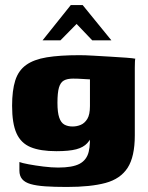

<svg xmlns="http://www.w3.org/2000/svg" viewBox="-20 -620 589 762"><path d="M245 122Q195 122 159.5 119.5Q124 117 101.5 110.5Q79 104 68 91Q57 78 57 57Q57 51 57 39Q57 27 57 23Q67 27 93.5 32Q120 37 152.5 41Q185 45 211 45Q268 45 296 30Q324 15 332 -17.5Q340 -50 335 -101L353 -98Q342 -69 326.5 -52Q311 -35 282.5 -27.5Q254 -20 204 -20Q140 -20 101.5 -36Q63 -52 45.5 -91Q28 -130 28 -200Q28 -261 40.5 -300.5Q53 -340 83.5 -362Q114 -384 165.5 -392.5Q217 -401 296 -401Q318 -401 351.5 -399Q385 -397 420 -395Q455 -393 481.5 -391Q508 -389 517 -387Q516 -385 515.5 -374.5Q515 -364 515 -351Q515 -338 515 -322V-83Q515 2 486.5 46Q458 90 399 106Q340 122 245 122ZM268 -118Q285 -118 300.5 -124.5Q316 -131 326.5 -148Q337 -165 337 -199V-305Q330 -305 310 -306.5Q290 -308 270 -308Q247 -308 233.5 -300.5Q220 -293 214 -272.5Q208 -252 208 -212Q208 -174 215 -153.5Q222 -133 235.5 -125.5Q249 -118 268 -118ZM149 -460 261 -600H308L422 -460H346L284 -525L220 -460Z"/></svg>

Font: Genos Thin ExtraBold
Style: Regular
Weight: 800
Version: Version 1.010